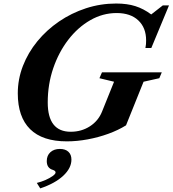

<svg xmlns="http://www.w3.org/2000/svg" viewBox="-20 -792 980 1090"><path d="M359.5 10.5Q221 10.5 151 -58.8Q81 -128 81 -262Q81 -342.5 110.2 -418Q139.5 -493.5 192.2 -557.8Q245 -622 315.2 -670Q385.5 -718 468 -745Q550.5 -772 639.5 -772Q701.5 -772 748.2 -757.2Q795 -742.5 838.5 -710L904.5 -761.5H939.5L839 -519.5H805.5Q808 -531 808.8 -542Q809.5 -553 809.5 -563Q809.5 -634.5 765.2 -676.2Q721 -718 642 -718Q563.5 -718 492.8 -677.5Q422 -637 367.8 -566.5Q313.5 -496 282.2 -404.5Q251 -313 251 -210.5Q251 -44 381.5 -44Q442.5 -44 490.5 -75Q538.5 -106 559.5 -159L627.5 -328L544.5 -348L559 -381.5H898.5L884.5 -348L795 -328L695.5 -80.5Q651.5 -53 595 -32.5Q538.5 -12 477.8 -0.8Q417 10.5 359.5 10.5ZM208.5 277.5 189 246.5Q214 240.5 238.5 229.8Q263 219 279.2 207.2Q295.5 195.5 295.5 187Q295.5 177.5 280 172.5Q245.5 162.5 245.5 122.5Q245.5 91 266 72.2Q286.5 53.5 320 53.5Q351 53.5 368.2 69.5Q385.5 85.5 385.5 114Q385.5 162.5 338.8 206Q292 249.5 208.5 277.5Z"/></svg>

Font: Libre Caslon Text Bold
Style: Italic
Weight: 700
Italic angle: -22.583°
Designer: Pablo Impallari, Rodrigo Fuenzalida, Katja Schimmel
Foundry: Pablo Impallari, Rodrigo Fuenzalida
Version: Version 2.000